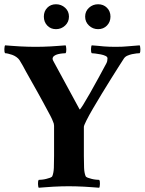

<svg xmlns="http://www.w3.org/2000/svg" viewBox="-21 -875 679 902"><path d="M302 0Q286 0 267.5 0.5Q249 1 230.5 2Q212 3 194 4.5Q176 6 161 7Q158 3 157.5 -11Q157 -25 161 -30Q166 -30 176 -31Q186 -32 196 -34.5Q206 -37 214.5 -40Q223 -43 225 -48Q231 -63 232 -86.5Q233 -110 233 -142V-284Q233 -294 228 -304Q224 -315 216 -330.5Q208 -346 198 -364Q188 -382 177.5 -402Q167 -422 156 -441Q131 -486 102 -537Q91 -558 85.5 -567.5Q80 -577 71 -592Q65 -601 55.5 -607.5Q46 -614 36 -617.5Q26 -621 17 -623Q8 -625 3 -625Q-1 -630 -0.5 -644Q0 -658 3 -662Q18 -661 36 -659.5Q54 -658 73.5 -657Q93 -656 111.5 -655.5Q130 -655 146 -655Q162 -655 180.5 -655.5Q199 -656 217.5 -657Q236 -658 254 -659.5Q272 -661 287 -662Q290 -658 290.5 -644Q291 -630 287 -625Q282 -625 272 -624Q262 -623 251.5 -620.5Q241 -618 233.5 -612.5Q226 -607 226 -598Q226 -594 233 -582L353 -361Q355 -359 369 -381.5Q383 -404 402 -437.5Q421 -471 442 -509.5Q463 -548 479 -578Q484 -588 484 -601Q484 -608 474.5 -612.5Q465 -617 452 -619.5Q439 -622 427 -623.5Q415 -625 410 -625Q406 -630 406.5 -644Q407 -658 410 -662Q428 -661 441 -659.5Q454 -658 466.5 -657Q479 -656 492.5 -655.5Q506 -655 523 -655Q556 -655 580 -657.5Q604 -660 635 -662Q638 -658 638.5 -644Q639 -630 635 -625Q630 -625 620 -624Q610 -623 599 -620.5Q588 -618 577.5 -613.5Q567 -609 561 -600Q555 -591 538.5 -565Q522 -539 501 -505.5Q480 -472 457.5 -435Q435 -398 416 -365.5Q397 -333 385 -309Q373 -285 373 -279V-142Q373 -110 374 -86.5Q375 -63 381 -48Q383 -43 391.5 -40Q400 -37 410 -34.5Q420 -32 430 -31Q440 -30 445 -30Q449 -25 448.5 -11Q448 3 445 7Q430 6 412 4.5Q394 3 374.5 2Q355 1 336.5 0.5Q318 0 302 0ZM379 -797Q379 -822 397 -838.5Q415 -855 440 -855Q465 -855 481.5 -838.5Q498 -822 498 -797Q498 -772 481.5 -755Q465 -738 440 -738Q415 -738 397 -755Q379 -772 379 -797ZM185 -797Q185 -822 201 -838.5Q217 -855 242 -855Q267 -855 285 -838.5Q303 -822 303 -797Q303 -772 285 -755Q267 -738 242 -738Q217 -738 201 -755Q185 -772 185 -797Z"/></svg>

Font: Vermiglione
Style: Bold
Weight: 700
Version: Version 1.000